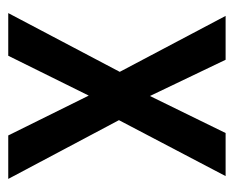

<svg xmlns="http://www.w3.org/2000/svg" viewBox="-72 -508 580 477"><g transform="rotate(90 218.5 -270.0)"><path d="M159 -277 20 -540H129L219 -352L311 -540H418L279 -275L425 0H317L218 -200L119 0H13Z"/></g></svg>

Font: Noto Sans Myanmar Condensed Medium
Style: Regular
Weight: 500
Width: 3
Designer: Monotype Design Team
Foundry: Monotype Imaging Inc.
Version: Version 2.107; ttfautohint (v1.8.4.7-5d5b)